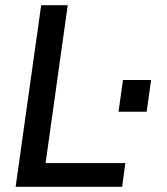

<svg xmlns="http://www.w3.org/2000/svg" viewBox="-20 -717 640 737"><path d="M40 0 138 -697H240L155 -91H461L449 0ZM435 -288 452 -410H560L543 -288Z"/></svg>

Font: Hanken Grotesk Medium
Style: Italic
Weight: 500
Italic angle: -8°
Designer: Alfredo Marco Pradil
Foundry: Hanken Design Co.
Version: Version 3.013